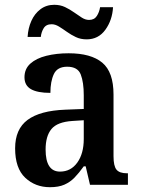

<svg xmlns="http://www.w3.org/2000/svg" viewBox="-20 -770 586 800"><path d="M188 10Q127 10 85 -29.5Q43 -69 43 -152Q43 -232 95 -270.5Q147 -309 252 -313L329 -316V-373Q329 -427 316.5 -459.5Q304 -492 260 -492Q219 -492 204.5 -461.5Q190 -431 190 -383Q136 -383 109 -398.5Q82 -414 82 -448Q82 -483 106.5 -505Q131 -527 173 -537.5Q215 -548 266 -548Q359 -548 406 -509Q453 -470 453 -376V-119Q453 -78 465.5 -63Q478 -48 509 -48H513V0H355L337 -77H329Q309 -49 290.5 -30Q272 -11 248 -0.5Q224 10 188 10ZM230 -55Q275 -55 302 -92.5Q329 -130 329 -191V-269L282 -266Q219 -262 194.5 -232.5Q170 -203 170 -147Q170 -55 230 -55ZM341 -606Q316 -606 296 -615.5Q276 -625 258.5 -637.5Q241 -650 225.5 -659.5Q210 -669 195 -669Q172 -669 162 -652.5Q152 -636 150 -616H95Q97 -652 110.5 -682.5Q124 -713 148.5 -731.5Q173 -750 206 -750Q231 -750 251 -740.5Q271 -731 288.5 -718.5Q306 -706 321 -696.5Q336 -687 351 -687Q373 -687 383.5 -703.5Q394 -720 397 -740H451Q448 -686 419 -646Q390 -606 341 -606Z"/></svg>

Font: Noto Serif Bengali SemiCondensed SemiBold
Style: Regular
Weight: 600
Width: 4
Designer: Juan Bruce, Universal Thirst, Indian Type Foundry and the Monotype Design Team.
Foundry: Monotype Imaging Inc.
Version: Version 2.003; ttfautohint (v1.8.4.7-5d5b)